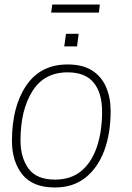

<svg xmlns="http://www.w3.org/2000/svg" viewBox="-20 -824 584 852"><path d="M419 -768H207L212 -804H423ZM322 -618H265L273 -674H329ZM224 8Q125 8 79 -50Q33 -108 33 -199Q33 -351 96.5 -444.5Q160 -538 280 -538Q347 -538 389 -511Q431 -484 451 -437Q471 -390 471 -331Q471 -232 442.5 -155.5Q414 -79 359 -35.5Q304 8 224 8ZM224 -27Q295 -27 341 -65.5Q387 -104 410 -172.5Q433 -241 433 -329Q433 -412 395.5 -457.5Q358 -503 280 -503Q176 -503 123.5 -419Q71 -335 71 -201Q71 -125 106.5 -76Q142 -27 224 -27Z"/></svg>

Font: Tanohe Sans ExtraLight
Style: Italic
Weight: 200
Designer: Village Type and Design LLC & Cristiano Sobral
Foundry: Cooper Hewitt Smithsonian Design Museum
Version: Version 1.00;September 29, 2021;FontCreator 13.0.0.2655 64-b